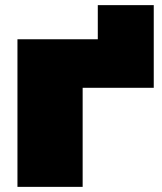

<svg xmlns="http://www.w3.org/2000/svg" viewBox="-20 -728 633 748"><path d="M477 -575 361 -459V-708H579V-386H186L302 -502V0H48V-575Z"/></svg>

Font: Unbounded Black
Style: Regular
Weight: 900
Designer: Luke Prowse, Jean-Baptiste Morizot, Fátima Lázaro, Florian Runge
Foundry: NaN
Version: Version 1.701;gftools[0.9.28.dev5+ged2979d]